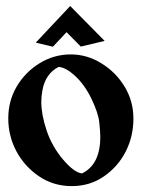

<svg xmlns="http://www.w3.org/2000/svg" viewBox="-20 -613 483 645"><path d="M251.5 -456.5 203.6 -504.9 157.7 -456.1 100.1 -469.7 215.8 -592.8 331.5 -475.6ZM221.2 12.2Q159.2 12.2 110.6 -21Q62 -54.2 34.9 -105.2Q7.8 -156.2 7.8 -215.3Q7.8 -273.9 36.1 -322.3Q64.5 -370.6 112.8 -400.4Q161.1 -430.2 217.8 -430.2Q272.5 -430.2 321 -400.1Q369.6 -370.1 398.9 -321.5Q428.2 -272.9 428.2 -214.4Q428.2 -155.3 402.6 -104.5Q377 -53.7 329.6 -20.8Q282.2 12.2 221.2 12.2ZM255.4 -30.3Q316.9 -60.1 316.9 -153.3Q316.9 -170.9 313.5 -202.1Q310.1 -233.4 287.4 -280.8Q264.6 -328.1 232.9 -357.4Q201.2 -386.7 176.8 -388.2Q132.8 -365.7 122.6 -310.1Q118.7 -289.1 118.7 -271Q118.7 -228.5 136.5 -175Q154.3 -121.6 191.4 -77.6Q228.5 -33.7 255.4 -30.3Z"/></svg>

Font: Quaaykop
Style: Bold
Weight: 700
Designer: Tup Wanders
Foundry: Free font, DO NOT SELL
Version: Version 1.00;July 31, 2023;FontCreator 11.5.0.2430 64-bit